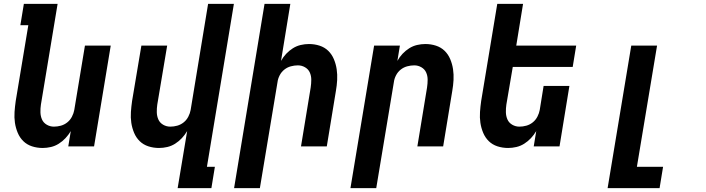

<svg xmlns="http://www.w3.org/2000/svg" viewBox="-20 -755 3640 990"><path d="M200 8Q171 8 145 -0.5Q119 -9 100.5 -27Q82 -45 71.5 -70Q61 -95 57 -122Q53 -149 55 -177.5Q57 -206 61 -234L126 -625H85L103 -735H277L191 -216Q188 -196 188.5 -176Q189 -156 196.5 -139Q204 -122 221 -112Q238 -102 258 -102Q276 -102 294 -107Q312 -112 327 -124Q342 -136 351 -153.5Q360 -171 363 -188L418 -520H551L465 0H332L345 -79Q333 -59 317.5 -42.5Q302 -26 283 -14Q264 -2 242.5 3Q221 8 200 8Z M896 215 945 -79Q933 -59 917.5 -42.5Q902 -26 883 -14Q864 -2 842.5 3Q821 8 800 8Q771 8 745 -0.5Q719 -9 700.5 -27Q682 -45 671.5 -70Q661 -95 657 -122Q653 -149 655 -177.5Q657 -206 661 -234L709 -520H842L791 -216Q788 -196 788.5 -176Q789 -156 796.5 -139Q804 -122 821 -112Q838 -102 858 -102Q876 -102 894 -107Q912 -112 927 -124Q942 -136 951 -153.5Q960 -171 963 -188L1053 -735H1186L1047 105H1088L1070 215Z M1187 215 1344 -735H1477L1429 -441Q1440 -461 1455.5 -477.5Q1471 -494 1490 -506Q1509 -518 1530.5 -523Q1552 -528 1573 -528Q1602 -528 1628 -519.5Q1654 -511 1672.5 -493Q1691 -475 1701.5 -450Q1712 -425 1716 -398Q1720 -371 1718.5 -342.5Q1717 -314 1712 -286L1665 0H1532L1582 -304Q1585 -324 1585 -344Q1585 -364 1577.5 -381Q1570 -398 1553 -408Q1536 -418 1516 -418Q1498 -418 1479.5 -413Q1461 -408 1446 -396Q1431 -384 1422 -366.5Q1413 -349 1411 -332L1320 215Z M1787 215 1909 -520H2042L2029 -441Q2040 -461 2055.5 -477.5Q2071 -494 2090 -506Q2109 -518 2130.5 -523Q2152 -528 2173 -528Q2202 -528 2228 -519.5Q2254 -511 2272.5 -493Q2291 -475 2301.5 -450Q2312 -425 2316 -398Q2320 -371 2318.5 -342.5Q2317 -314 2312 -286L2265 0H2132L2182 -304Q2185 -324 2185 -344Q2185 -364 2177.5 -381Q2170 -398 2153 -408Q2136 -418 2116 -418Q2098 -418 2079.5 -413Q2061 -408 2046 -396Q2031 -384 2022 -366.5Q2013 -349 2011 -332L1920 215Z M2600 8Q2571 8 2545 -0.5Q2519 -9 2500.5 -27Q2482 -45 2471.5 -70Q2461 -95 2457 -122Q2453 -149 2455 -177.5Q2457 -206 2461 -234L2544 -735H2677L2642 -520H2951L2933 -410H2624L2591 -216Q2588 -196 2588.5 -176Q2589 -156 2596.5 -139Q2604 -122 2621 -112Q2638 -102 2658 -102Q2676 -102 2694 -107Q2712 -112 2727 -124Q2742 -136 2751 -153.5Q2760 -171 2763 -188L2783 -312H2916L2865 0H2732L2745 -79Q2733 -59 2717.5 -42.5Q2702 -26 2683 -14Q2664 -2 2642.5 3Q2621 8 2600 8Z M3113 215 3235 -520H3368L3264 105H3399L3381 215Z"/></svg>

Font: Iosevka XBd Ex Obl
Style: Regular
Weight: 800
Width: 7
Italic angle: -9°
Monospace: yes
Designer: Belleve Invis
Foundry: Belleve Invis
Version: Version 32.5.0; ttfautohint (v1.8.4)